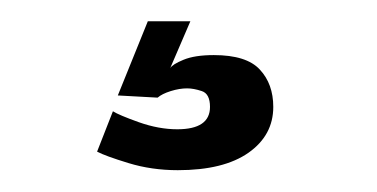

<svg xmlns="http://www.w3.org/2000/svg" viewBox="-20 -14 346 176"><path d="M143 142Q119 142 97.8 135.5Q76.5 129 69 125L83.5 88Q89 91.5 107.2 98Q125.5 104.5 142.5 104.5Q172.5 104.5 172.5 84Q172.5 72 165 69.5Q157.5 67 151.5 67Q144.5 67 136.5 69.5Q128.5 72 124.5 75.5L88 73.5L115.5 5.5H154.5L136 48.5Q138 45 148.2 40.8Q158.5 36.5 176 36.5Q206 36.5 218.2 49.8Q230.5 63 230.5 84Q230.5 110 207.8 126Q185 142 143 142Z"/></svg>

Font: Imbue 10pt ExtraBold
Style: Regular
Weight: 800
Designer: Tyler Finck
Foundry: Etcetera Type Company
Version: Version 1.102; ttfautohint (v1.8.3)